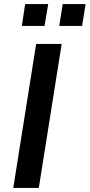

<svg xmlns="http://www.w3.org/2000/svg" viewBox="-20 -920 439 940"><path d="M45 0 157 -705H282L170 0ZM270 -793 287 -900H399L382 -793ZM87 -793 103 -900H216L198 -793Z"/></svg>

Font: Nunito Sans 7pt Condensed
Style: Bold Italic
Weight: 700
Width: 3
Italic angle: -9°
Designer: Vernon Adams
Foundry: Vernon Adams
Version: Version 3.101;gftools[0.9.27]